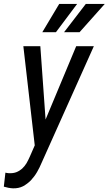

<svg xmlns="http://www.w3.org/2000/svg" viewBox="-63 -770 568 1004"><path d="M340.3 -749.5H246.6L158.2 -601.6H229.5ZM484.9 -749.5H385.7L272 -601.6H353ZM335.4 -528.3 175.3 -145 147.9 -528.3H59.1L118.7 -9.8L93.3 48.3C87.9 60.5 82 72.3 75.7 83.5C69.3 94.2 61.5 103.5 52.7 111.8C43.9 119.6 33.7 126 22.5 130.4C11.2 134.8 -2 136.2 -16.6 135.7C-22.9 135.3 -29.3 134.3 -34.7 132.8L-43 206.1L-19.5 211.9C-11.2 213.4 -3.4 214.4 4.9 214.8C23.9 215.3 41.5 211.9 57.1 204.1C72.3 195.8 86.4 185.5 98.6 172.9C110.8 159.7 121.6 145.5 130.9 129.4C140.1 113.3 147.9 97.7 154.3 82L427.7 -528.3Z"/></svg>

Font: Roboto Condensed
Style: Italic
Weight: 400
Designer: Google
Version: Version 1.000;PS 001.000;hotconv 1.0.88;makeotf.lib2.5.64775